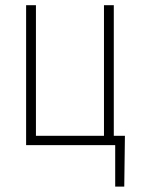

<svg xmlns="http://www.w3.org/2000/svg" viewBox="-20 -548 532 725"><path d="M78.6 0V-528.3H115.7V-35.2H372.6V-528.3H409.7V0ZM451.7 -35.2 449.2 156.7H415V0H364.7V-35.2Z"/></svg>

Font: Roboto Condensed ExtraLight
Style: Regular
Weight: 250
Designer: Christian Robertson
Foundry: Google
Version: Version 3.008; 2023